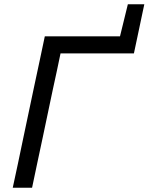

<svg xmlns="http://www.w3.org/2000/svg" viewBox="-20 -884 700 904"><path d="M40 0Q52.5 -59 64.5 -114Q76 -169 90 -236L140 -473Q154.5 -541 166.5 -597Q178.5 -653 191 -713H545L582 -864H659.5Q653.5 -835.5 647.5 -807.5L635.5 -750.5Q629.5 -721.5 623 -691.5Q616.5 -661.5 610.5 -632.5H265Q256.5 -592 247.8 -550.5Q239 -509 228.5 -461.5L181 -236Q166.5 -169 155 -114Q143.5 -59 131 0Z"/></svg>

Font: Heraclito
Style: Italic
Weight: 400
Italic angle: -12°
Designer: Kostas Bartsokas (font) & Cristiano Sobral (main changes)
Foundry: Kostas Bartsokas (font) & Cristiano Sobral (main changes)
Version: Version 1.00;July 8, 2020;FontCreator 13.0.0.2655 64-bit